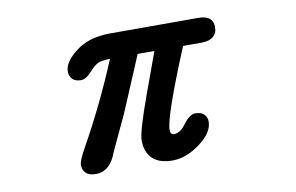

<svg xmlns="http://www.w3.org/2000/svg" viewBox="-60 -589 1121 728"><g transform="rotate(-10 500.0 -225.0)"><path d="M665 -388.7Q559.6 -133.8 559.6 -85Q559.6 -73.2 563.5 -69.3Q567.4 -65.4 574.2 -65.4Q581.1 -65.4 585.9 -67.4Q602.5 -72.3 618.2 -93.8Q643.6 -128.9 666 -128.9Q688.5 -128.9 699.7 -117.7Q710.9 -106.4 710.9 -89.8Q710.9 -46.9 656.2 -6.8Q603.5 32.2 551.3 32.2Q499 32.2 473.6 6.8Q448.2 -18.6 448.2 -63.5Q448.2 -96.7 498 -233.4L554.7 -388.7H490.2L400.4 -175.8L336.9 -40Q311.5 32.2 255.9 32.2Q229.5 32.2 217.3 20Q205.1 7.8 205.1 -10.7Q205.1 -28.3 231.4 -74.2Q315.4 -224.6 383.8 -388.7Q348.6 -387.7 337.9 -381.8Q324.2 -376 307.6 -357.4Q282.2 -328.1 262.7 -328.1Q232.4 -328.1 222.7 -348.6Q217.8 -357.4 217.8 -369.1Q217.8 -405.3 268.6 -444.3Q317.4 -482.4 397.5 -483.4H740.2Q784.2 -483.4 793.9 -456.1Q796.9 -448.2 796.9 -440.4Q796.9 -432.6 795.9 -425.8Q793 -413.1 784.2 -404.3Q768.6 -388.7 735.4 -388.7Z"/></g></svg>

Font: FakePearl
Style: SemiBold
Weight: 400
Version: Version 1.2